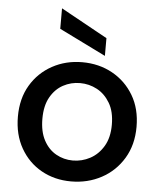

<svg xmlns="http://www.w3.org/2000/svg" viewBox="-56 -851 750 906"><g transform="rotate(5 319.0 -398.0)"><path d="M314 7Q236 7 173.5 -28Q111 -63 74.5 -127Q38 -191 38 -276Q38 -362 75.5 -425Q113 -488 177 -523Q241 -558 319 -558Q398 -558 461.5 -523Q525 -488 562.5 -425Q600 -362 600 -276Q600 -191 561.5 -127Q523 -63 458 -28Q393 7 314 7ZM314 -92Q357 -92 395.5 -112.5Q434 -133 458.5 -174Q483 -215 483 -276Q483 -338 459 -378.5Q435 -419 397.5 -439Q360 -459 317 -459Q274 -459 237 -439Q200 -419 177 -378.5Q154 -338 154 -276Q154 -215 176 -174Q198 -133 234.5 -112.5Q271 -92 314 -92ZM201 -803 422 -681V-597L201 -706Z"/></g></svg>

Font: Parkinsans Light Medium
Style: Regular
Weight: 500
Version: Version 1.000